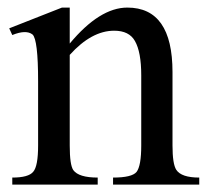

<svg xmlns="http://www.w3.org/2000/svg" viewBox="-20 -499 560 519"><path d="M13.2 0V-19Q57.1 -19 69.8 -34.7Q83 -49.8 83 -105.5V-278.8Q83 -392.1 67.9 -405.8Q50.3 -419.4 13.2 -404.3L4.9 -422.4L147.5 -478.5H168.5V-381.3Q249.5 -478.5 324.2 -478.5Q446.3 -478.5 446.3 -304.2V-105.5Q446.3 -55.7 456.5 -40Q470.2 -19 518.6 -19V0H285.6V-19Q336.4 -19 349.1 -34.2Q361.8 -50.8 361.8 -105.5V-295.4Q361.8 -358.4 344.7 -388.2Q329.1 -416 288.6 -416Q227.5 -416 168.5 -350.6V-105.5Q168.5 -53.2 178.2 -39.1Q192.9 -19 244.1 -19V0Z"/></svg>

Font: Nuosu SIL
Style: Regular
Weight: 400
Designer: Peter Constable, Alex Kotlar, Peter Martin
Foundry: SIL International
Version: Version 2.300